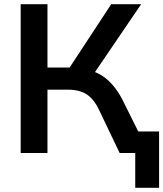

<svg xmlns="http://www.w3.org/2000/svg" viewBox="-20 -725 774 910"><path d="M621 165V0H567V-102H734V165ZM78 0V-705H205V-405H325L299 -388L507 -705H649L417 -364L368 -400Q436 -390 481.5 -353.5Q527 -317 561 -251L686 0H547L450 -203Q425 -256 390.5 -278Q356 -300 303 -300H205V0Z"/></svg>

Font: Mulish ExtraLight
Style: Regular
Weight: 200
Designer: Vernon Adams
Foundry: Vernon Adams
Version: Version 3.603